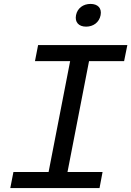

<svg xmlns="http://www.w3.org/2000/svg" viewBox="-20 -960 670 980"><path d="M32.5 0H488L503.5 -82H324.5L434.5 -648H613.5L630 -730H174.5L158.5 -648H338L228 -82H48.5ZM419.5 -824C456.5 -824 486.5 -846 493.5 -882.5C500.5 -918.5 479 -940 442 -940C405 -940 375 -918.5 368 -882.5C361 -846 382.5 -824 419.5 -824Z"/></svg>

Font: Monaspace Neon
Style: Italic
Weight: 400
Italic angle: -11°
Designer: Riley Cran & the Lettermatic Team
Foundry: Lettermatic
Version: Version 1.200 (Monaspace Neon)